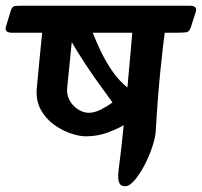

<svg xmlns="http://www.w3.org/2000/svg" viewBox="-76 -626 704 669"><path d="M-55 -534 -39 -587Q-34 -604 -24 -605Q-14 -606 0 -606H585Q613 -606 606 -584L589 -531Q584 -515 573 -513.5Q562 -512 540 -512H498Q495 -491 491 -456Q487 -421 482.5 -376Q478 -331 474 -279.5Q470 -228 467 -174Q466 -149 455 -115.5Q444 -82 427.5 -50.5Q411 -19 393 2Q375 23 360 23Q345 23 340 12Q335 1 336 -17Q337 -35 340 -56Q343 -78 347 -113Q351 -148 355 -190Q340 -180 303 -165.5Q266 -151 223 -151Q200 -151 169.5 -161.5Q139 -172 111 -192.5Q83 -213 66 -244Q49 -275 52 -316Q56 -363 61.5 -417.5Q67 -472 71 -512H-34Q-62 -512 -55 -534ZM158 -319Q156 -295 167 -275.5Q178 -256 196.5 -244.5Q215 -233 233 -233Q253 -233 275 -244Q297 -255 316 -269Q301 -290 275 -325.5Q249 -361 222 -402Q195 -443 174 -479ZM247 -512Q258 -484 275 -448Q292 -412 315.5 -378Q339 -344 368 -321L385 -512Z"/></svg>

Font: Alkatra
Style: Regular
Weight: 400
Designer: Suman Bhandary
Version: Version 1.100;gftools[0.9.22]